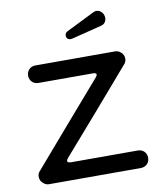

<svg xmlns="http://www.w3.org/2000/svg" viewBox="-82 -797 729 864"><g transform="rotate(-10 282.0 -364.5)"><path d="M64 -496C64 -473 81 -456 104 -456H351C371 -456 374 -449 361 -434C257 -315 145 -184 42 -65C35 -58 32 -50 32 -39C32 -27 37 -17 46 -10C53 -3 62 1 71 1H492C515 1 532 -16 532 -39C532 -62 515 -79 492 -79H189C168 -79 165 -87 178 -102C281 -219 397 -354 498 -471C505 -478 508 -487 508 -496C508 -502 507 -507 505 -511C502 -518 498 -523 494 -526C486 -533 477 -536 468 -536H104C81 -536 64 -519 64 -496ZM275 -663C266 -659 262 -653 262 -644C262 -631 272 -622 289 -626L428 -661C443 -665 451 -678 451 -693C451 -714 434 -730 417 -730C412 -730 408 -729 404 -727Z"/></g></svg>

Font: Fabada
Style: Regular
Weight: 400
Designer: deFharo
Foundry: deFharo.com
Version: Version 4.000 2011 initial release